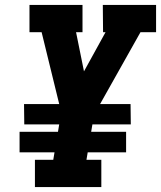

<svg xmlns="http://www.w3.org/2000/svg" viewBox="-20 -755 650 775"><path d="M121 0V-110H195L200 -140H59V-223H214L219 -253H78L77 -335H219L148 -625H99V-735H313V-625H287L319 -467L406 -625H396L395 -735H610V-625H547L384 -335H507L508 -253H353L348 -223H489V-140H334L329 -110H389V0Z"/></svg>

Font: Iosevka Etoile Extrabold
Style: Italic
Weight: 800
Italic angle: -9°
Designer: Belleve Invis
Foundry: Belleve Invis
Version: Version 22.1.2; ttfautohint (v1.8.4)